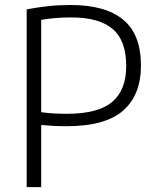

<svg xmlns="http://www.w3.org/2000/svg" viewBox="-20 -768 646 788"><path d="M89.5 0V-729.5Q133.5 -738 177.5 -742.8Q221.5 -747.5 270 -747.5Q412 -747.5 485.2 -687.5Q558.5 -627.5 558.5 -499Q558.5 -378 485.2 -314Q412 -250 253 -250Q225.5 -250 201 -251.2Q176.5 -252.5 149 -255V0ZM254.5 -301Q383 -301 440.5 -349.8Q498 -398.5 498 -497.5Q498 -602 442.2 -649.2Q386.5 -696.5 273 -696.5Q238 -696.5 207.8 -694Q177.5 -691.5 149 -686.5V-307.5Q175 -304 200.2 -302.5Q225.5 -301 254.5 -301Z"/></svg>

Font: Encode Sans SC Condensed Thin Light
Style: Regular
Weight: 300
Version: Version 3.002